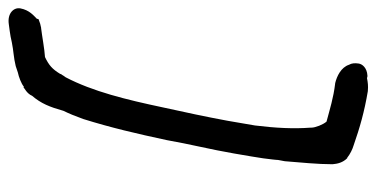

<svg xmlns="http://www.w3.org/2000/svg" viewBox="-234 -526 875 446"><g transform="rotate(-90 203.0 -303.5)"><path d="M62 -156C59 -139 56 -118 55 -107C54 -99 54 -96 54 -95L51 -79C48 -41 44 -3 44 32C45 44 48 56 58 66H59C68 73 78 78 88 81C128 95 166 106 214 114H215C226 115 234 114 244 112L248 113H250C268 112 277 101 278 92C279 84 279 77 275 70C269 52 249 42 232 38H231C198 34 173 26 143 18C136 10 129 -8 129 -17V-19C126 -58 128 -99 134 -148L145 -212C154 -261 165 -312 176 -362C194 -447 213 -525 246 -588C247 -589 251 -595 252 -597L253 -598L254 -601C265 -619 274 -627 293 -636C311 -637 343 -643 360 -645H361C367 -646 374 -648 381 -651L382 -655C389 -662 402 -672 406 -693C409 -708 395 -724 369 -720L354 -718C345 -717 336 -715 327 -713C308 -709 292 -709 272 -704L257 -699C247 -697 231 -691 224 -685L223 -686C221 -684 208 -678 203 -666C185 -645 177 -625 168 -593C162 -581 155 -564 149 -547C129 -483 115 -423 100 -353C91 -301 78 -250 69 -197Z"/></g></svg>

Font: Scribbler
Style: ExBdIta
Weight: 800
Designer: Mew Too
Foundry: Cannot Into Space Fonts
Version: Version 1.001